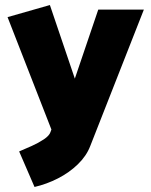

<svg xmlns="http://www.w3.org/2000/svg" viewBox="-20 -523 601 762"><path d="M180 2Q175 16 154 30Q133 44 106.5 56Q80 68 56 78L117 219Q165 208 210 185Q255 162 289 129Q323 96 338 57L551 -485H370L277 -211L178 -503L10 -455L184 -9Z"/></svg>

Font: Catamaran Black
Style: Regular
Weight: 900
Designer: Pria Ravichandran
Version: Version 2.000